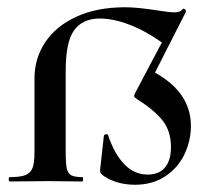

<svg xmlns="http://www.w3.org/2000/svg" viewBox="-20 -500 577 529"><path d="M451 -95Q451 -139 428 -168Q405 -197 356 -228Q351 -231 350 -234Q349 -237 352 -243L426 -383Q381 -415 336.5 -432Q292 -449 255 -449Q208 -449 184.5 -417Q161 -385 161 -305V-81Q161 -50 164 -36Q167 -22 176.5 -17Q186 -12 207 -12Q209 -12 209 -6Q209 0 207 0L115 -1L7 0Q4 0 4 -6Q4 -12 7 -12Q36 -12 50 -17.5Q64 -23 69.5 -37Q75 -51 75 -81V-284Q75 -339 104.5 -383.5Q134 -428 190.5 -454Q247 -480 325 -480Q358 -480 416 -471Q446 -466 460 -466Q477 -466 481 -473Q483 -476 486 -476Q489 -476 491 -473Q493 -470 492 -467L407 -300Q506 -245 506 -153Q506 -112 488 -74.5Q470 -37 435 -14Q400 9 352 9Q302 9 266 -15Q260 -19 257.5 -23Q255 -27 256 -34L266 -124Q266 -129 271.5 -130Q277 -131 278 -127Q295 -76 322.5 -47.5Q350 -19 387 -19Q418 -19 434.5 -38.5Q451 -58 451 -95Z"/></svg>

Font: Cormorant Unicase SemiBold
Style: Regular
Weight: 600
Designer: Christian Thalmann (Catharsis Fonts)
Foundry: Catharsis Fonts
Version: Version 4.000